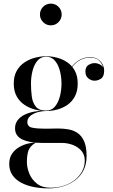

<svg xmlns="http://www.w3.org/2000/svg" viewBox="-20 -780 622 1060"><path d="M247.5 260Q204.5 260 165.2 252.2Q126 244.5 95.8 228Q65.5 211.5 48.2 186Q31 160.5 31 125Q31 91 46.8 68.2Q62.5 45.5 86.2 32Q110 18.5 134.2 12.8Q158.5 7 175.5 7H177.5Q144 28 136.2 53.5Q128.5 79 128.5 114.5Q128.5 146 142 178.8Q155.5 211.5 184.2 234Q213 256.5 258 256.5Q298 256.5 332.5 245.2Q367 234 392.8 213.8Q418.5 193.5 433.2 166.2Q448 139 448 106.5Q448 74.5 429.8 53Q411.5 31.5 382.2 20.2Q353 9 320.5 9Q310 9 288.2 9Q266.5 9 244.5 9Q222.5 9 211.5 9Q144 9 103.5 -10Q63 -29 63 -71.5Q63 -97 76.8 -115.5Q90.5 -134 114.2 -146Q138 -158 169 -163.8Q200 -169.5 235.5 -169.5V-167Q219.5 -167 201.5 -163.8Q183.5 -160.5 167.5 -153Q151.5 -145.5 141.2 -134Q131 -122.5 131 -106Q131 -80 159 -74.8Q187 -69.5 228 -69.5Q245.5 -69.5 257 -69.8Q268.5 -70 279 -70.2Q289.5 -70.5 303.5 -70.5Q331.5 -70.5 359.2 -65.5Q387 -60.5 409.2 -45Q431.5 -29.5 444.8 0.8Q458 31 458 82Q458 126.5 441.2 159.8Q424.5 193 394.8 215.2Q365 237.5 327.2 248.8Q289.5 260 247.5 260ZM235 -167Q204.5 -167 173 -175.2Q141.5 -183.5 115 -201.2Q88.5 -219 72.2 -248Q56 -277 56 -318.5Q56 -360 72.2 -388.8Q88.5 -417.5 115 -435.2Q141.5 -453 173 -461.2Q204.5 -469.5 235 -469.5Q265.5 -469.5 296.2 -461.2Q327 -453 352.5 -435.2Q378 -417.5 393.5 -388.8Q409 -360 409 -318.5Q409 -277 393.5 -248Q378 -219 352.5 -201.2Q327 -183.5 296.2 -175.2Q265.5 -167 235 -167ZM235 -169.5Q264.5 -169.5 283 -191.2Q301.5 -213 310.5 -247.2Q319.5 -281.5 319.5 -318.5Q319.5 -355.5 310.5 -389.5Q301.5 -423.5 283 -445.2Q264.5 -467 235 -467Q205.5 -467 187 -445.2Q168.5 -423.5 159.8 -389.5Q151 -355.5 151 -318.5Q151 -281.5 155.5 -247.2Q160 -213 177.8 -191.2Q195.5 -169.5 235 -169.5ZM502 -334.5Q483.5 -334.5 467.5 -347.5Q451.5 -360.5 451.5 -385Q451.5 -410 467.8 -420.8Q484 -431.5 502 -431.5Q520.5 -431.5 537.2 -420.8Q554 -410 554 -389.5H552Q552 -416 533 -439.2Q514 -462.5 476.5 -462.5Q456 -462.5 430.8 -452.2Q405.5 -442 384 -416.8Q362.5 -391.5 352.5 -347H350Q360 -393.5 382.5 -419Q405 -444.5 430.8 -454.8Q456.5 -465 476.5 -465Q501 -465 518.8 -454Q536.5 -443 545.8 -425.8Q555 -408.5 555 -389.5Q555 -357.5 538 -346Q521 -334.5 502 -334.5ZM260.5 -640Q236 -640 218.2 -657.8Q200.5 -675.5 200.5 -700Q200.5 -725 218.2 -742.5Q236 -760 260.5 -760Q285.5 -760 303 -742.5Q320.5 -725 320.5 -700Q320.5 -675.5 303 -657.8Q285.5 -640 260.5 -640Z"/></svg>

Font: Bodoni Moda 72pt
Style: Regular
Weight: 400
Designer: Owen Earl
Foundry: indestructible type
Version: Version 2.005